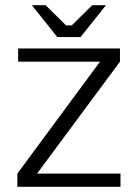

<svg xmlns="http://www.w3.org/2000/svg" viewBox="-20 -721 532 741"><path d="M47 0V-51L366 -483H50V-534H443V-483L123 -51H445V0ZM389 -701 291 -578H201L103 -701H156L235 -623H257L336 -701Z"/></svg>

Font: Mozilla Headline ExtraLight
Style: Regular
Weight: 200
Designer: Studio DRAMA
Foundry: Studio DRAMA
Version: Version 1.000